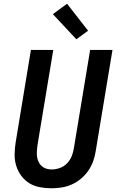

<svg xmlns="http://www.w3.org/2000/svg" viewBox="-20 -1003 640 1031"><path d="M257 8Q224 8 193 2Q162 -4 137 -19.5Q112 -35 94 -59.5Q76 -84 67 -113Q58 -142 58.5 -174Q59 -206 64 -238L146 -735H266L181 -222Q179 -207 178 -191.5Q177 -176 179 -161.5Q181 -147 187 -134Q193 -121 203.5 -111.5Q214 -102 228 -97.5Q242 -93 257 -93Q279 -93 301.5 -101Q324 -109 340.5 -126.5Q357 -144 365.5 -165.5Q374 -187 377 -209L464 -735H584L494 -192Q490 -165 480.5 -138Q471 -111 454.5 -87Q438 -63 415.5 -44Q393 -25 366.5 -13Q340 -1 312 3.5Q284 8 257 8ZM390 -792 264 -927 340 -983 453 -838Z"/></svg>

Font: Iosevka Aile Oblique
Style: Bold
Weight: 700
Italic angle: -9°
Designer: Belleve Invis
Foundry: Belleve Invis
Version: Version 31.1.0; ttfautohint (v1.8.4)